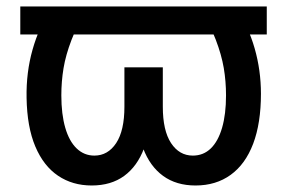

<svg xmlns="http://www.w3.org/2000/svg" viewBox="-20 -566 892 596"><path d="M808.1 -545.9V-459H43V-545.9ZM141.1 -545.9H252Q219.7 -488.3 201.9 -441.9Q184.1 -395.5 177.2 -354.2Q170.4 -313 170.4 -270Q170.4 -211.4 182.6 -169.4Q194.8 -127.4 218 -105.2Q241.2 -83 272.9 -83Q314.9 -83 340.6 -121.8Q366.2 -160.6 366.2 -234.9V-356.9H448.2V-239.7Q448.2 -161.6 427.2 -105.7Q406.2 -49.8 365.5 -20Q324.7 9.8 264.6 9.8Q205.1 9.8 160.2 -20.5Q115.2 -50.8 89.6 -111.3Q64 -171.9 62.5 -262.2Q61 -341.3 81.1 -412.1Q101.1 -482.9 141.1 -545.9ZM599.6 -545.9H710.9Q751 -483.9 770.5 -415.8Q790 -347.7 790 -274.9Q790 -183.6 765.9 -119.9Q741.7 -56.2 696 -23.2Q650.4 9.8 586.9 9.8Q527.3 9.8 486.3 -20Q445.3 -49.8 424.3 -105.7Q403.3 -161.6 403.3 -239.7V-356.9H485.4V-234.9Q485.4 -160.6 511 -121.8Q536.6 -83 578.6 -83Q611.3 -83 634.3 -105.2Q657.2 -127.4 669.4 -169.4Q681.6 -211.4 681.6 -270Q681.6 -313.5 674.6 -355Q667.5 -396.5 649.7 -442.9Q631.8 -489.3 599.6 -545.9Z"/></svg>

Font: Inter 16pt Medium
Style: Regular
Weight: 500
Version: Version 4.001;git-66647c0bb